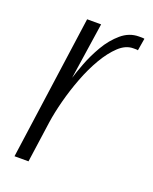

<svg xmlns="http://www.w3.org/2000/svg" viewBox="-102 -560 492 619"><g transform="rotate(20 143.5 -250.0)"><path d="M23 0 92 -495H140L111 -301Q117 -321 129.5 -354Q142 -387 161.5 -420.5Q181 -454 208 -477Q235 -500 268 -500Q272 -500 278 -500Q284 -500 287 -499L280 -457Q278 -458 273.5 -458Q269 -458 264 -458Q238 -458 214.5 -436Q191 -414 170.5 -379Q150 -344 134 -302Q118 -260 107 -218Q96 -176 91 -142L71 0Z"/></g></svg>

Font: Alumni Sans Thin Light
Style: Italic
Weight: 300
Italic angle: -8°
Version: Version 1.016